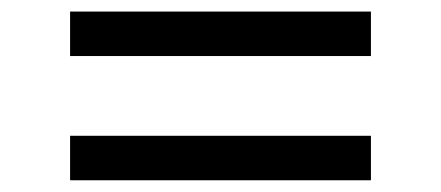

<svg xmlns="http://www.w3.org/2000/svg" viewBox="-20 -532 763 332"><path d="M101.2 -220.3V-297.2H621.4V-220.3ZM101.2 -435.1V-512H621.4V-435.1Z"/></svg>

Font: Poppins Variable
Style: Regular
Weight: 100
Designer: Jonny Pinhorn
Foundry: Indian Type Foundry
Version: Version 6.000